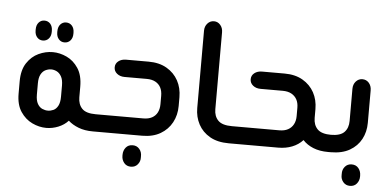

<svg xmlns="http://www.w3.org/2000/svg" viewBox="-53 -735 2040 1007"><g transform="rotate(5 967.0 -232.0)"><path d="M149 -452Q131 -452 119 -465.5Q107 -479 107 -501V-507Q107 -530 119 -543.5Q131 -557 149 -557Q168 -557 180 -543.5Q192 -530 192 -507V-501Q192 -479 180 -465.5Q168 -452 149 -452ZM263 -452Q245 -452 233 -465.5Q221 -479 221 -501V-507Q221 -530 233 -543.5Q245 -557 263 -557Q282 -557 294 -543.5Q306 -530 306 -507V-501Q306 -479 294 -465.5Q282 -452 263 -452ZM464 -91V0H452Q409 0 376.5 -12.5Q344 -25 322 -45Q301 -22 270 -9.5Q239 3 207 3Q169 3 132.5 -14.5Q96 -32 71.5 -68.5Q47 -105 47 -164V-228Q47 -288 71.5 -325Q96 -362 132.5 -379Q169 -396 207 -396Q244 -396 280.5 -379Q317 -362 341.5 -325Q366 -288 366 -228V-172Q366 -135 387 -113Q408 -91 459 -91ZM270 -167V-226Q270 -256 260 -273.5Q250 -291 235.5 -298Q221 -305 207 -305Q192 -305 177 -298Q162 -291 152.5 -273.5Q143 -256 143 -226V-167Q143 -136 153 -118.5Q163 -101 178 -94.5Q193 -88 207 -88Q222 -88 236.5 -94.5Q251 -101 260.5 -118.5Q270 -136 270 -167Z M452 0V-91H710Q737 -91 755.5 -101Q774 -111 783.5 -129.5Q793 -148 793 -173V-217Q793 -243 783.5 -261Q774 -279 755.5 -289Q737 -299 710 -299H593Q569 -299 553 -312Q537 -325 537 -345Q537 -365 553 -377.5Q569 -390 593 -390H712Q768 -390 807.5 -367Q847 -344 868 -305.5Q889 -267 889 -218V-172Q889 -124 868 -85Q847 -46 807.5 -23Q768 0 712 0ZM667 167Q644 167 631 151Q618 135 618 114V109Q618 86 631 70Q644 54 667 54Q689 54 702.5 70Q716 86 715 109V114Q716 135 702.5 151Q689 167 667 167Z M1180 0H1168Q1108 0 1068 -23Q1028 -46 1007.5 -84.5Q987 -123 987 -170V-577Q987 -600 1001 -615.5Q1015 -631 1035 -631Q1055 -631 1068.5 -615.5Q1082 -600 1082 -577V-172Q1082 -135 1103.5 -113Q1125 -91 1176 -91H1180Z M1703 -91V0H1691Q1646 0 1612.5 -13.5Q1579 -27 1557 -51Q1534 -26 1501 -13Q1468 0 1428 0H1168V-91H1426Q1453 -91 1471.5 -101Q1490 -111 1500 -129.5Q1510 -148 1510 -173V-217Q1510 -243 1500 -261Q1490 -279 1471.5 -289Q1453 -299 1426 -299H1309Q1285 -299 1269 -312Q1253 -325 1253 -345Q1253 -365 1269 -377.5Q1285 -390 1309 -390H1428Q1484 -390 1523.5 -367Q1563 -344 1584 -305.5Q1605 -267 1605 -218V-172Q1605 -135 1626.5 -113Q1648 -91 1699 -91Z M1691 0V-91H1696Q1747 -91 1768 -113Q1789 -135 1789 -172V-341Q1789 -365 1803 -380.5Q1817 -396 1837 -396Q1858 -396 1871.5 -380.5Q1885 -365 1885 -341V-170Q1885 -123 1864.5 -84.5Q1844 -46 1804 -23Q1764 0 1704 0ZM1820 167Q1798 167 1784.5 151Q1771 135 1772 114V109Q1771 86 1784.5 70Q1798 54 1820 54Q1843 54 1856 70Q1869 86 1869 109V114Q1869 135 1856 151Q1843 167 1820 167Z"/></g></svg>

Font: Beiruti SemiBold
Style: Regular
Weight: 600
Designer: Arlette Boutros
Foundry: Boutros
Version: Version 1.41